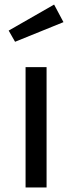

<svg xmlns="http://www.w3.org/2000/svg" viewBox="-20 -821 316 841"><path d="M184 0H92V-527H184ZM258 -724 46 -638 18 -687 217 -801Z"/></svg>

Font: Fira Sans
Style: Regular
Weight: 400
Designer: bBox Type GmbH & Carrois Corporate GbR & Edenspiekermann AG
Foundry: bBox Type GmbH & Carrois Corporate GbR & Edenspiekermann AG
Version: Version 4.301